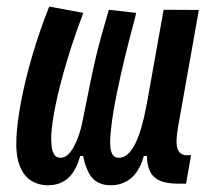

<svg xmlns="http://www.w3.org/2000/svg" viewBox="-20 -547 626 577"><path d="M124 9.8Q95.7 9.8 73.2 -4.4Q50.8 -18.6 38.8 -50Q26.9 -81.5 29.3 -133.3Q31.7 -180.7 43.7 -243.7Q55.7 -306.6 76.9 -379.4Q98.1 -452.1 127.9 -527.3L230.5 -508.3Q202.1 -434.1 180.7 -362.3Q159.2 -290.5 147 -231.2Q134.8 -171.9 133.8 -133.8Q133.8 -123.5 135 -109.1Q136.2 -94.7 142.3 -83.7Q148.4 -72.8 161.6 -72.8Q173.3 -72.8 183.3 -81.5Q193.4 -90.3 201.9 -106Q210.4 -121.6 217.3 -141.8Q224.1 -162.1 228.5 -185.1Q242.2 -253.9 251.2 -297.9Q260.3 -341.8 267.8 -373.8Q275.4 -405.8 284.4 -438.5Q293.5 -471.2 307.1 -517.6L389.2 -508.3Q387.2 -498 377.2 -460.7Q367.2 -423.3 354.5 -371.3Q341.8 -319.3 330.6 -263.9Q319.3 -208.5 314 -162.1Q311 -137.2 311 -120.1Q311 -103 314 -92.5Q316.9 -82 322.8 -77.4Q328.6 -72.8 337.4 -72.8Q364.7 -72.8 385.7 -113.8Q406.7 -154.8 421.9 -238.8L471.7 -517.6L577.6 -517.1L515.1 -165.5Q506.8 -118.7 513.7 -99.6Q520.5 -80.6 541.5 -80.6H554.2L539.1 4.9H514.6Q492.2 4.9 472.9 0.2Q453.6 -4.4 440.4 -18.1Q427.2 -31.7 423.1 -57.6Q418.9 -83.5 426.3 -126L463.4 -78.1H370.1L418 -118.2Q414.6 -73.2 399.7 -44.9Q384.8 -16.6 362.5 -3.4Q340.3 9.8 314 9.8Q266.6 9.8 247.6 -26.1Q228.5 -62 226.1 -110.4L271 -78.1H193.8L228.5 -118.2Q222.7 -73.2 208.7 -44.9Q194.8 -16.6 173.6 -3.4Q152.3 9.8 124 9.8Z"/></svg>

Font: Cascadia Mono NF
Style: Italic
Weight: 400
Italic angle: -10°
Monospace: yes
Designer: Aaron Bell
Foundry: Saja Typeworks
Version: Version 2404.023